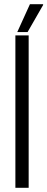

<svg xmlns="http://www.w3.org/2000/svg" viewBox="-20 -891 225 911"><path d="M53 0V-723H116V0ZM62 -739 122 -871H184L185 -868L111 -739Z"/></svg>

Font: Archivo ExtraCondensed Light
Style: Regular
Weight: 300
Width: 2
Designer: Hector Gatti
Foundry: Omnibus-Type
Version: Version 2.001